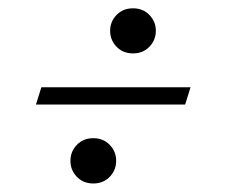

<svg xmlns="http://www.w3.org/2000/svg" viewBox="-20 -450 543 462"><path d="M79.5 -240H438.5L425.5 -198.5H66.5ZM300 -430Q324 -430 339.5 -414Q355 -398 355 -376Q355 -353.5 339.5 -337.5Q324 -321.5 300 -321.5Q276 -321.5 260.5 -337.5Q245 -353.5 245 -376Q245 -398 260.5 -414Q276 -430 300 -430ZM204.5 -117.5Q228.5 -117.5 244 -101.5Q259.5 -85.5 259.5 -63Q259.5 -40.5 244 -24.5Q228.5 -8.5 204.5 -8.5Q180.5 -8.5 165 -24.5Q149.5 -40.5 149.5 -63Q149.5 -85.5 165 -101.5Q180.5 -117.5 204.5 -117.5Z"/></svg>

Font: Newsreader 20pt
Style: Italic
Weight: 400
Italic angle: -17°
Version: Version 1.003